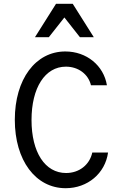

<svg xmlns="http://www.w3.org/2000/svg" viewBox="-20 -981 640 1011"><path d="M466 -178C452 -113 397 -70 328 -70C217 -70 146 -179 146 -349C146 -519 217 -630 327 -630C392 -630 445 -591 459 -532H543C526 -636 436 -710 324 -710C167 -710 58 -564 58 -350C58 -137 167 10 326 10C441 10 534 -68 549 -178ZM164 -785H237L319 -889L401 -785H474L363 -961H275Z"/></svg>

Font: CommitMonoNiceRocks
Style: Regular
Weight: 400
Monospace: yes
Designer: Eigil Nikolajsen
Foundry: Eigil Nikolajsen
Version: Version 1.143